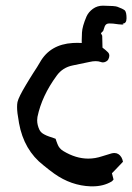

<svg xmlns="http://www.w3.org/2000/svg" viewBox="-20 -658 472 686"><path d="M346.2 -487.8Q355 -481.4 364.7 -472.2Q370.6 -466.8 370.6 -459Q370.6 -453.1 367.2 -446.3Q364.3 -440.4 356.4 -437Q352.1 -435.1 347.7 -435.1Q343.8 -435.1 340.3 -436.5Q332 -439.5 321.8 -439.5Q311.5 -439.5 298.8 -436.5L240.2 -424.3Q203.6 -417 182.6 -387.7Q129.4 -315.4 113.8 -240.2Q112.8 -234.4 112.8 -228Q112.8 -211.4 121.1 -193.8Q126.5 -183.6 138.2 -177.7Q145 -173.8 156.2 -169.9L167 -166.5L178.7 -162.1L181.6 -153.3L185.1 -144Q190.9 -127.4 206.5 -118.2Q251 -91.3 295.4 -91.3Q319.8 -91.3 344.7 -99.6Q362.3 -105.5 378.4 -109.9Q383.8 -111.3 388.7 -111.3Q404.3 -111.3 413.6 -96.2Q415.5 -93.3 417 -88.9L419.4 -80.1L399.4 -59.1L389.6 -48.8L379.9 -39.1Q384.8 -21 385.7 -16.6L382.3 -12.7Q380.4 -10.3 378.4 -9.3Q349.6 7.8 310.5 7.8H304.2Q234.4 5.4 173.8 -37.6L154.3 -52.2L135.3 -67.4Q65.4 -121.6 47.9 -218.3L46.9 -225.1Q41 -255.9 41 -275.4Q41 -286.1 42.5 -293.5Q46.4 -311 73.7 -356.4L85.9 -376.5L98.1 -396Q114.3 -420.4 122.6 -435.1Q158.7 -499.5 240.2 -504.4Q247.6 -504.9 256.3 -504.9Q263.7 -504.9 272 -504.4V-514.6Q272 -528.8 272.9 -541.5Q273.9 -563.5 289.1 -599.1Q296.4 -615.2 312 -626.5Q327.6 -637.7 347.7 -637.7Q392.1 -637.2 399.4 -633.8Q418.5 -627 426.3 -620.6Q432.1 -613.3 432.1 -592.8Q432.1 -573.7 418 -573.7Q420.9 -572.3 420.9 -571.8Q420.9 -570.3 415.5 -570.3Q407.2 -570.3 383.8 -573.7Q376.5 -574.2 370.1 -574.2Q358.9 -574.2 354.5 -564.5Q350.1 -550.3 348.6 -547.4L340.8 -539.6Q340.8 -538.1 341.8 -537.1Q345.2 -531.2 345.2 -530.3Z"/></svg>

Font: Kurland
Style: Regular
Weight: 400
Designer: GGBot
Version: 0.22